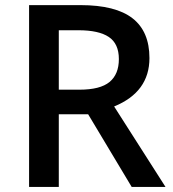

<svg xmlns="http://www.w3.org/2000/svg" viewBox="-20 -734 679 754"><path d="M210.9 -381.8H292Q373.5 -381.8 410.2 -412.1Q446.8 -442.4 446.8 -502Q446.8 -562.5 407.2 -588.9Q367.7 -615.2 288.1 -615.2H210.9ZM210.9 -285.2V0H94.2V-713.9H295.9Q434.1 -713.9 500.5 -662.1Q566.9 -610.4 566.9 -505.9Q566.9 -372.6 428.2 -315.9L629.9 0H497.1L326.2 -285.2Z"/></svg>

Font: f2_46894          
Style: Regular
Weight: 600
Foundry: Ascender Corporation
Version: Version 1.10